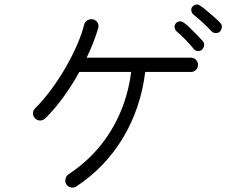

<svg xmlns="http://www.w3.org/2000/svg" viewBox="-20 -828 1040 862"><path d="M323 9Q312 16 299 13.5Q286 11 278 0Q271 -11 274 -24.5Q277 -38 287 -45Q406 -123 478 -241Q550 -359 569 -505H336Q305 -448 266 -394Q227 -340 183 -296Q173 -287 160 -287Q147 -287 137 -297Q128 -306 128 -319.5Q128 -333 138 -342Q176 -380 211 -427.5Q246 -475 275.5 -526.5Q305 -578 326.5 -627.5Q348 -677 358 -718Q362 -731 373.5 -737.5Q385 -744 398 -741Q411 -738 418 -726.5Q425 -715 421 -702Q412 -671 399 -637.5Q386 -604 369 -569H837Q851 -569 860 -559.5Q869 -550 869 -537Q869 -524 860 -514.5Q851 -505 837 -505H632Q612 -343 533 -210.5Q454 -78 323 9ZM887 -605Q879 -598 867.5 -599Q856 -600 849 -609Q836 -626 812.5 -650Q789 -674 772 -688Q765 -695 764 -705.5Q763 -716 770 -724Q778 -732 788 -732Q798 -732 807 -725Q818 -717 833.5 -702Q849 -687 864.5 -671Q880 -655 890 -644Q898 -635 896.5 -624Q895 -613 887 -605ZM967 -686Q960 -679 948.5 -679.5Q937 -680 929 -688Q915 -704 890.5 -726.5Q866 -749 849 -762Q841 -769 839 -779.5Q837 -790 844 -798Q861 -816 881 -801Q893 -793 909.5 -779Q926 -765 942.5 -750.5Q959 -736 969 -725Q977 -717 976 -705.5Q975 -694 967 -686Z"/></svg>

Font: Zen Maru Gothic
Style: Regular
Weight: 400
Designer: Yoshimichi Ohira
Foundry: Positype
Version: Version 1.002